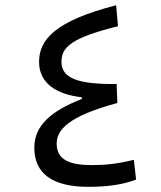

<svg xmlns="http://www.w3.org/2000/svg" viewBox="-20 -723 626 746"><path d="M323.2 2.9C397 2.9 457.5 -5.4 508.8 -25.4L500 -102.1C438.5 -86.9 392.1 -81.5 336.9 -81.5C255.4 -81.5 200.2 -99.6 200.2 -164.6C200.2 -217.8 243.7 -271 436 -322.8L433.1 -396.5C287.1 -395.5 218.8 -417 218.8 -482.4C218.8 -539.6 255.9 -575.7 438.5 -621.1L431.2 -702.6C194.3 -641.6 131.8 -569.3 131.8 -482.4C131.8 -397 203.1 -355.5 297.9 -345.2V-338.4C176.8 -291.5 113.3 -233.9 113.3 -149.4C113.3 -49.3 182.6 2.9 323.2 2.9Z"/></svg>

Font: Cascadia Mono PL SemiLight
Style: Regular
Weight: 350
Monospace: yes
Designer: Aaron Bell
Foundry: Saja Typeworks
Version: Version 2404.023